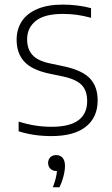

<svg xmlns="http://www.w3.org/2000/svg" viewBox="-20 -568 473 814"><path d="M59 -11.5V-52.5Q98 -40.5 131 -35.5Q164 -30.5 199 -30.5Q275.5 -30.5 312.5 -58.2Q349.5 -86 349.5 -139Q349.5 -183.5 326.8 -207.2Q304 -231 250.5 -243L184 -257Q113 -273 81.8 -308Q50.5 -343 50.5 -400Q50.5 -443.5 72 -477Q93.5 -510.5 137.5 -529.5Q181.5 -548.5 246 -548.5Q308.5 -548.5 366 -533.5V-492.5Q333 -501.5 305.5 -505.2Q278 -509 246.5 -509Q168.5 -509 131.8 -479.5Q95 -450 95 -401.5Q95 -360.5 117 -335.5Q139 -310.5 190.5 -299.5L256.5 -285.5Q331 -268.5 362.5 -234.2Q394 -200 394 -142Q394 -70.5 344 -30.8Q294 9 198 9Q122.5 9 59 -11.5ZM255.5 135.5Q255.5 154.5 249.2 179Q243 203.5 232 226H204Q219 187.5 221.5 157H219.5Q203.5 157 193.8 147.5Q184 138 184 123Q184 108 193.2 98.8Q202.5 89.5 218 89.5Q235.5 89.5 245.5 101.2Q255.5 113 255.5 135.5Z"/></svg>

Font: Encode Sans ExtraLight
Style: Regular
Weight: 275
Designer: Multiple Designers
Foundry: Impallari Type
Version: Version 2.000